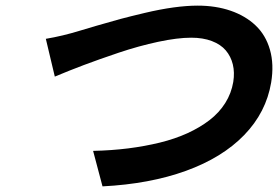

<svg xmlns="http://www.w3.org/2000/svg" viewBox="-20 -662 996 682"><path d="M142.8 -524.1Q202.4 -534.1 263.5 -552.9Q269.2 -554.7 321 -570Q372.9 -585.2 407.3 -594.5Q441.8 -603.7 495 -616.3Q548.3 -628.9 595.7 -635.5Q643.1 -642 682.2 -642Q746.8 -642 799.5 -623.8Q852.3 -605.5 888.1 -571.4Q924 -537.3 938.9 -485.3Q953.8 -433.2 943.2 -369Q925.4 -262.8 847.5 -182.4Q769.5 -101.9 640.6 -55.2Q511.7 -8.5 344.1 0L310.7 -126.1Q376.1 -127.5 435.2 -134.9Q494.3 -142.4 547.9 -155.5Q601.6 -168.7 646 -188.9Q690.3 -209.2 724.4 -235.4Q758.5 -261.7 780.2 -296.2Q801.8 -330.6 808.6 -371.1Q813.9 -404.8 807 -433.2Q800.1 -461.6 782 -483Q763.8 -504.3 732.4 -516.2Q701 -528.1 659.4 -528.1Q610.4 -528.1 541.9 -513.5Q473.4 -498.9 401.6 -474.8Q329.9 -450.6 277.7 -430.9Q225.5 -411.2 174.7 -389.9Z"/></svg>

Font: Karasuma Gothic
Style: Bold Italic
Weight: 700
Italic angle: 9.39998°
Designer: Rasmus Andersson / Ryoko Nishizuka
Foundry: Genbu
Version: Version 1.00